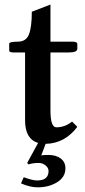

<svg xmlns="http://www.w3.org/2000/svg" viewBox="-20 -615 371 834"><path d="M148.9 92.8Q123 92.8 104 99.1L98.1 92.8L145.5 5.9Q88.9 -11.2 88.9 -91.8V-387.2H38.1Q20 -387.2 20 -395V-425.8Q20 -433.6 58.1 -434.1Q93.3 -434.1 105.7 -465.6Q118.2 -497.1 118.2 -564L199.2 -595.2V-434.1H293.9Q315.9 -434.1 315.9 -423.8V-403.8Q315.9 -386.7 278.8 -387.2H199.2V-134.8Q199.2 -61.5 225.1 -62Q262.2 -62 293 -86.9L315.9 -64Q261.2 8.3 178.2 9.8L159.2 60.1Q167 58.1 191.4 58.1Q222.7 58.1 243.4 73.2Q264.2 88.4 264.2 116.2Q264.2 154.3 228.3 176.5Q192.4 198.7 143.6 198.7Q110.4 198.7 71.3 181.6L83 154.8Q121.1 168.9 141.1 168.9Q190.9 168.9 190.9 127.9Q190.9 113.8 177.5 103.3Q164.1 92.8 148.9 92.8Z"/></svg>

Font: Linux Libertine
Style: Semibold
Weight: 600
Designer: Philipp H. Poll
Foundry: Philipp H. Poll
Version: Version 5.1.2 ; ttfautohint (v0.9)